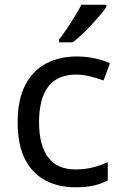

<svg xmlns="http://www.w3.org/2000/svg" viewBox="-20 -786 520 816"><path d="M300 10Q229 10 173.5 -19Q118 -48 86.5 -109Q55 -170 55 -265Q55 -364 88 -426Q121 -488 177.5 -517Q234 -546 306 -546Q347 -546 385 -537.5Q423 -529 447 -517L420 -444Q396 -453 364 -461Q332 -469 304 -469Q146 -469 146 -266Q146 -169 184.5 -117.5Q223 -66 299 -66Q343 -66 376.5 -75Q410 -84 438 -97V-19Q411 -5 378.5 2.5Q346 10 300 10ZM432 -756Q420 -738 395 -709.5Q370 -681 341.5 -652.5Q313 -624 289 -606H231V-618Q246 -637 263.5 -663Q281 -689 298 -716.5Q315 -744 326 -766H432Z"/></svg>

Font: Noto Sans Test
Style: Regular
Weight: 400
Version: Version 1.002; ttfautohint (v1.8.4.7-5d5b)